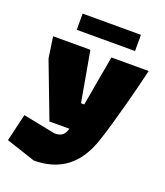

<svg xmlns="http://www.w3.org/2000/svg" viewBox="-180 -763 960 1114"><g transform="rotate(20 300.0 -206.0)"><path d="M161 243 -20 183 20 14 220 54Q255 54 270.5 39Q286 24 292 -1H169L39 -343L20 -473H250L305 -163H325L380 -473H610Q610 -473 602.5 -441.5Q595 -410 582 -358Q569 -306 552 -243.5Q535 -181 517 -117.5Q499 -54 481 -1Q440 123 360 183Q280 243 161 243ZM136 -555V-655H496V-555Z"/></g></svg>

Font: Rowdies
Style: Bold
Weight: 700
Designer: Jaikishan Patel
Version: Version 1.000; ttfautohint (v1.8.3)